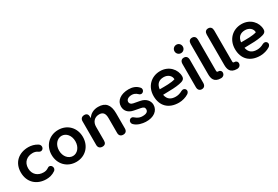

<svg xmlns="http://www.w3.org/2000/svg" viewBox="60 -1671 3838 2650"><g transform="rotate(-30 1979.0 -346.0)"><path d="M301 10C345 10 398 -1 444 -34C495 -72 445 -150 397 -118C363 -95 340 -91 312 -91C224 -91 154 -147 154 -246C154 -346 224 -399 312 -399C340 -399 366 -393 394 -373C455 -333 502 -418 445 -457C401 -487 345 -499 301 -499C146 -499 38 -403 38 -247C38 -90 146 10 301 10Z M777 10C923 10 1026 -98 1026 -245C1026 -391 923 -499 777 -499C631 -499 527 -391 527 -245C527 -98 631 10 777 10ZM777 -84C707 -84 646 -149 646 -245C646 -341 707 -405 777 -405C846 -405 906 -341 906 -245C906 -149 846 -84 777 -84Z M1194 8C1234 8 1253 -15 1253 -56V-275C1253 -351 1300 -402 1374 -402C1434 -402 1462 -368 1462 -292V-56C1462 -15 1485 8 1525 8C1564 8 1586 -15 1586 -56V-298C1586 -434 1530 -499 1413 -499C1343 -499 1283 -469 1250 -413V-434C1250 -475 1231 -497 1193 -497C1154 -497 1129 -475 1129 -434V-56C1129 -15 1154 8 1194 8Z M1883 10C2009 15 2092 -48 2092 -142C2092 -204 2046 -263 1960 -279L1860 -298C1821 -305 1808 -328 1808 -349C1808 -386 1845 -410 1899 -410C1925 -410 1957 -401 1989 -369C2034 -325 2093 -390 2056 -433C2014 -482 1957 -499 1898 -499C1775 -499 1690 -438 1690 -345C1690 -274 1734 -224 1817 -208L1917 -189C1958 -181 1974 -168 1974 -138C1974 -102 1948 -80 1884 -80C1852 -80 1815 -86 1768 -128C1723 -167 1664 -101 1710 -54C1756 -7 1832 8 1883 10Z M2413 10C2465 10 2525 -7 2565 -33C2625 -72 2578 -143 2522 -114C2483 -92 2449 -84 2415 -84C2344 -84 2290 -112 2275 -194C2416 -196 2479 -199 2538 -210C2594 -221 2631 -233 2631 -284C2631 -394 2540 -499 2401 -499C2258 -499 2152 -395 2152 -244C2152 -88 2247 10 2413 10ZM2272 -283C2281 -361 2325 -402 2401 -402C2466 -402 2518 -361 2518 -302C2456 -281 2359 -283 2272 -283Z M2778 7C2816 7 2837 -18 2837 -60V-428C2837 -472 2815 -496 2778 -496C2741 -496 2719 -472 2719 -428V-60C2719 -18 2741 7 2778 7ZM2778 -568C2814 -568 2844 -596 2844 -635C2844 -674 2814 -702 2778 -702C2742 -702 2711 -674 2711 -635C2711 -596 2742 -568 2778 -568Z M3143 -50C3143 -68 3130 -93 3098 -93C3071 -93 3073 -105 3073 -132V-611C3073 -651 3053 -678 3014 -678C2974 -678 2955 -651 2955 -611V-131C2955 -63 2971 8 3082 8C3117 8 3143 -15 3143 -50Z M3400 -50C3400 -68 3387 -93 3355 -93C3328 -93 3330 -105 3330 -132V-611C3330 -651 3310 -678 3271 -678C3231 -678 3212 -651 3212 -611V-131C3212 -63 3228 8 3339 8C3374 8 3400 -15 3400 -50Z M3710 10C3762 10 3822 -7 3862 -33C3922 -72 3875 -143 3819 -114C3780 -92 3746 -84 3712 -84C3641 -84 3587 -112 3572 -194C3713 -196 3776 -199 3835 -210C3891 -221 3928 -233 3928 -284C3928 -394 3837 -499 3698 -499C3555 -499 3449 -395 3449 -244C3449 -88 3544 10 3710 10ZM3569 -283C3578 -361 3622 -402 3698 -402C3763 -402 3815 -361 3815 -302C3753 -281 3656 -283 3569 -283Z"/></g></svg>

Font: SN Pro SemiBold
Style: Regular
Weight: 600
Designer: Tobias Whetton
Foundry: Supernotes
Version: Version 1.003;Glyphs 3.3 (3324)